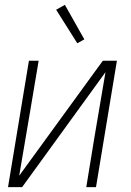

<svg xmlns="http://www.w3.org/2000/svg" viewBox="-20 -770 540 790"><path d="M13 0 99 -520H139L104 -312Q93 -246 81.5 -179.5Q70 -113 59 -47L403 -520H461L375 0H335L369 -208Q380 -274 391.5 -340.5Q403 -407 414 -473L71 0ZM298 -592 211 -730 247 -750 327 -608Z"/></svg>

Font: Iosevka Term Curly XLt Obl
Style: Regular
Weight: 200
Italic angle: -9°
Designer: Belleve Invis
Foundry: Belleve Invis
Version: Version 32.3.0